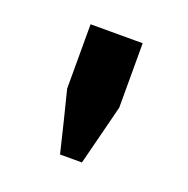

<svg xmlns="http://www.w3.org/2000/svg" viewBox="-66 -750 404 412"><g transform="rotate(20 136.0 -543.5)"><path d="M110 -401H160C172 -447 183 -492 195 -539V-686H76V-539C88 -492 99 -447 110 -401Z"/></g></svg>

Font: Chivo
Style: Bold
Weight: 700
Designer: Hector Gatti
Foundry: Omnibus-Type
Version: Version 1.003;PS 001.003;hotconv 1.0.70;makeotf.lib2.5.58329